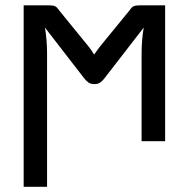

<svg xmlns="http://www.w3.org/2000/svg" viewBox="-20 -528 706 718"><path d="M597.5 -508V0H509.5V-330.5Q509.5 -351.5 511.5 -377Q513.5 -402.5 517.5 -425L372.5 -237.5Q364.5 -226.5 355.5 -220Q346.5 -213.5 333 -213.5Q319 -213.5 310 -220Q301 -226.5 293 -237.5L148 -425Q152 -402.5 154 -377Q156 -351.5 156 -330.5V170.5H68.5V-508H164.5Q171.5 -508 176.5 -507.2Q181.5 -506.5 185.5 -504.8Q189.5 -503 193 -499.5Q196.5 -496 200.5 -490L314.5 -350Q320 -343 324 -336.5Q328 -330 332 -324Q336 -330 341 -336.5Q346 -343 351.5 -351L465 -490Q469 -496 472.5 -499.5Q476 -503 480.2 -504.8Q484.5 -506.5 489.5 -507.2Q494.5 -508 501.5 -508Z"/></svg>

Font: Lato 2
Style: Regular
Weight: 500
Designer: Lukasz Dziedzic with Adam Twardoch and Botio Nikoltchev
Foundry: tyPoland Lukasz Dziedzic
Version: Version 2.015; 2015-08-06; http://www.latofonts.com/